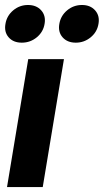

<svg xmlns="http://www.w3.org/2000/svg" viewBox="-20 -754 418 774"><path d="M8.3 0 93.8 -515.6H237.8L152.3 0ZM285.6 -582Q251.5 -582 232.4 -603.5Q213.4 -625 219.2 -657.7Q224.6 -690.4 250.5 -712.2Q276.4 -733.9 310.5 -733.9Q344.2 -733.9 363.5 -712.2Q382.8 -690.4 377 -657.7Q371.6 -625 345.5 -603.5Q319.3 -582 285.6 -582ZM67.9 -582Q33.7 -582 14.9 -603.5Q-3.9 -625 2 -657.7Q7.3 -690.4 33.2 -712.2Q59.1 -733.9 92.8 -733.9Q127 -733.9 146.2 -712.2Q165.5 -690.4 159.7 -657.7Q154.3 -625 128.2 -603.5Q102.1 -582 67.9 -582Z"/></svg>

Font: Inter Display
Style: Bold Italic
Weight: 700
Italic angle: -9.39999°
Designer: Rasmus Andersson
Foundry: rsms
Version: Version 4.000;git-a52131595